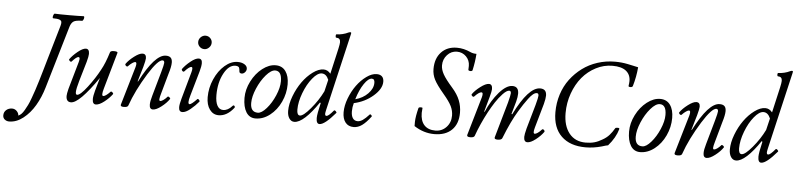

<svg xmlns="http://www.w3.org/2000/svg" viewBox="-232 -1012 6237 1505"><g transform="rotate(5 2887.0 -260.0)"><path d="M-131.8 205.1Q-151.4 205.1 -166.3 193.4Q-181.2 181.6 -181.2 161.1Q-181.2 134.8 -162.4 118.4Q-143.6 102.1 -116.2 102.1Q-95.2 102.1 -79.6 117.9Q-64 133.8 -64 152.8Q-51.8 147.9 -40.3 136.7Q-28.8 125.5 -16.8 104.5Q-4.9 83.5 5.4 63.2Q15.6 43 28.8 6.3Q42 -30.3 51.3 -57.6Q60.5 -85 75.7 -135Q90.8 -185.1 100.1 -217.8Q109.4 -250.5 127 -311L204.1 -575.2Q210 -594.2 208.5 -606.7Q207 -619.1 191.4 -625Q175.8 -630.9 141.1 -630.9Q137.2 -632.3 137.7 -640.6Q138.2 -648.9 142.3 -658.4Q146.5 -668 150.9 -668Q189 -666 265.1 -666Q341.8 -666 379.9 -668Q384.3 -666.5 384 -658.2Q383.8 -649.9 379.2 -640.4Q374.5 -630.9 370.1 -630.9Q320.3 -630.9 302.2 -618.4Q284.2 -606 274.9 -575.2L130.9 -86.9Q107.9 -7.8 69.8 57.1Q31.7 122.1 -21.5 163.6Q-74.7 205.1 -131.8 205.1Z M337.9 13.2Q299.8 13.2 299.8 -34.2Q299.8 -49.8 309.6 -89.8L371.6 -307.1Q377 -327.1 375.7 -336.2Q374.5 -345.2 365.7 -345.2Q350.6 -345.2 314.9 -305.2Q311.5 -302.2 306.4 -304.7Q301.3 -307.1 297.1 -313Q293 -318.8 294.9 -321.8Q316.9 -353 355.7 -384.5Q394.5 -416 418.9 -416Q445.8 -416 445.8 -377Q445.8 -358.9 433.6 -314L388.7 -161.1Q369.6 -96.2 369.6 -69.8Q369.6 -49.8 380.9 -49.8Q405.8 -49.8 460.7 -121.8Q515.6 -193.8 552.7 -264.2Q581.5 -314.9 608.9 -403.8Q612.3 -416 638.7 -416Q668 -416 668 -405.8L585.9 -117.2Q568.8 -58.1 585.9 -58.1Q604 -58.1 641.6 -97.2Q644 -100.1 649.7 -96.9Q655.3 -93.8 659.4 -88.4Q663.6 -83 661.6 -80.1Q638.2 -47.4 599.4 -17.1Q560.5 13.2 533.7 13.2Q506.8 13.2 506.8 -27.8Q506.8 -50.8 518.6 -94.2L547.9 -196.8Q402.8 13.2 337.9 13.2Z M754.4 13.2Q739.7 13.2 733.6 9.3Q727.5 5.4 729.5 -2.9L818.8 -307.1Q829.1 -345.2 812.5 -345.2Q805.2 -345.2 790 -335.2Q774.9 -325.2 756.8 -306.2Q753.4 -303.7 748 -305.9Q742.7 -308.1 738.8 -314.2Q734.9 -320.3 737.8 -324.2Q758.8 -354.5 799.3 -385.3Q839.8 -416 864.7 -416Q893.6 -416 893.6 -381.8Q893.6 -366.2 879.4 -314L844.7 -196.8L847.7 -194.8Q961.4 -416 1047.9 -416Q1074.2 -416 1086.4 -403.8Q1098.6 -391.6 1098.6 -365.2Q1098.6 -333.5 1080.6 -275.9L1036.6 -118.2Q1031.7 -101.6 1029.3 -90.8Q1026.9 -80.1 1026.4 -72.5Q1025.9 -64.9 1028.1 -61.5Q1030.3 -58.1 1034.7 -58.1Q1043 -58.1 1058.1 -68.1Q1073.2 -78.1 1089.8 -97.2Q1093.8 -101.1 1103.8 -93.3Q1113.8 -85.4 1109.4 -80.1Q1088.4 -48.3 1048.6 -17.6Q1008.8 13.2 982.4 13.2Q955.6 13.2 955.6 -22.9Q955.6 -49.8 968.8 -94.2L1022.5 -284.2Q1039.6 -345.7 1039.6 -357.9Q1039.6 -377 1025.4 -377Q989.7 -377 915.5 -258.8Q830.1 -120.6 788.6 -1Q783.7 13.2 754.4 13.2Z M1342.8 -493.2Q1321.3 -493.2 1305.9 -508.5Q1290.5 -523.9 1290.5 -544.9Q1290.5 -566.9 1306.6 -583Q1322.8 -599.1 1344.7 -599.1Q1366.2 -599.1 1381.3 -584Q1396.5 -568.8 1396.5 -547.9Q1396.5 -525.9 1380.1 -509.5Q1363.8 -493.2 1342.8 -493.2ZM1214.4 13.2Q1186.5 13.2 1186.5 -22.9Q1186.5 -46.4 1198.7 -89.8L1258.3 -303.2Q1264.2 -324.7 1263.2 -335Q1262.2 -345.2 1253.4 -345.2Q1246.6 -345.2 1232.9 -335.2Q1219.2 -325.2 1202.6 -306.2Q1198.2 -301.3 1192.6 -303.7Q1187 -306.2 1183.3 -312.7Q1179.7 -319.3 1182.6 -323.2Q1205.1 -354.5 1243.4 -385.3Q1281.7 -416 1306.6 -416Q1333.5 -416 1333.5 -381.8Q1333.5 -357.4 1321.8 -315.9L1265.6 -120.1Q1246.1 -53.2 1265.6 -53.2Q1279.8 -53.2 1322.8 -98.1Q1325.7 -101.6 1331.1 -98.4Q1336.4 -95.2 1339.8 -89.4Q1343.3 -83.5 1341.3 -80.1Q1313.5 -46.4 1277.1 -16.6Q1240.7 13.2 1214.4 13.2Z M1499.5 13.2Q1456.1 13.2 1429.2 -23.7Q1402.3 -60.5 1402.3 -121.1Q1402.3 -193.8 1432.6 -262.7Q1462.9 -331.5 1512 -373.8Q1561 -416 1613.3 -416Q1645.5 -416 1667 -402.6Q1688.5 -389.2 1688.5 -368.2Q1688.5 -353 1677 -340.6Q1665.5 -328.1 1651.4 -328.1Q1638.7 -328.1 1633.3 -337.9Q1630.4 -368.7 1626.5 -374Q1618.7 -384.8 1597.7 -384.8Q1545.4 -384.8 1507.3 -313.2Q1469.2 -241.7 1469.2 -143.1Q1469.2 -88.9 1485.4 -59.8Q1501.5 -30.8 1531.2 -30.8Q1569.3 -30.8 1602.5 -68.8Q1606.4 -75.2 1612.3 -73.5Q1618.2 -71.8 1620.1 -66.2Q1622.1 -60.5 1619.6 -56.2Q1565.4 13.2 1499.5 13.2Z M1790 13.2Q1741.7 13.2 1716.1 -28.3Q1690.4 -69.8 1690.4 -140.1Q1690.4 -206.5 1723.4 -271.2Q1756.3 -335.9 1808.1 -376Q1859.9 -416 1912.1 -416Q1963.4 -416 1990.7 -377.7Q2018.1 -339.4 2018.1 -274.9Q2018.1 -203.1 1987.1 -136.5Q1956.1 -69.8 1902.8 -28.3Q1849.6 13.2 1790 13.2ZM1804.2 -33.2Q1834 -33.2 1872.1 -76.7Q1910.2 -120.1 1936.8 -182.4Q1963.4 -244.6 1963.4 -293.9Q1963.4 -375 1912.1 -375Q1879.9 -375 1840.3 -329.3Q1800.8 -283.7 1773.4 -219.5Q1746.1 -155.3 1746.1 -105Q1746.1 -33.2 1804.2 -33.2Z M2095.2 13.2Q2070.8 13.2 2055.4 -9.5Q2040 -32.2 2040 -68.8Q2040 -123.5 2064 -186.3Q2087.9 -249 2123.8 -299.3Q2159.7 -349.6 2204.8 -382.8Q2250 -416 2289.1 -416Q2321.3 -416 2344.2 -387.2L2390.1 -587.9Q2398.4 -625 2398.4 -640.1Q2398.4 -672.9 2366.2 -672.9Q2359.9 -672.9 2359.9 -686Q2359.9 -699.2 2366.2 -699.2Q2386.7 -699.2 2412.4 -705.3Q2438 -711.4 2457 -721.2Q2464.8 -725.1 2473.1 -725.1Q2479.5 -725.1 2479.5 -719.2Q2479.5 -715.8 2477.1 -706.1L2336.4 -103Q2331.1 -79.1 2331.1 -71.8Q2331.1 -55.2 2342.3 -55.2Q2358.4 -55.2 2397.5 -102.1Q2402.3 -107.4 2411.9 -98.6Q2421.4 -89.8 2417.5 -85Q2334 13.2 2293.5 13.2Q2268.1 13.2 2268.1 -32.2Q2268.1 -63 2289.1 -150.9L2283.2 -155.8Q2228 -73.7 2179.9 -30.3Q2131.8 13.2 2095.2 13.2ZM2135.3 -40Q2162.1 -40 2218 -106.2Q2273.9 -172.4 2310.1 -246.1L2332 -337.9Q2313 -383.8 2277.3 -383.8Q2244.1 -383.8 2204.6 -335.4Q2165 -287.1 2138.2 -216.1Q2111.3 -145 2111.3 -85Q2111.3 -40 2135.3 -40Z M2562 13.2Q2520 13.2 2497.1 -15.9Q2474.1 -44.9 2474.1 -96.2Q2474.1 -147.9 2496.1 -205.8Q2518.1 -263.7 2551.5 -309.6Q2585 -355.5 2627 -385.7Q2668.9 -416 2707 -416Q2734.4 -416 2748.8 -401.9Q2763.2 -387.7 2763.2 -360.8Q2763.2 -304.7 2698.5 -248.5Q2633.8 -192.4 2547.4 -173.8Q2538.1 -141.6 2538.1 -108.9Q2538.1 -73.7 2551.3 -54.4Q2564.5 -35.2 2589.4 -35.2Q2608.4 -35.2 2629.4 -49.3Q2650.4 -63.5 2680.2 -96.2Q2684.1 -100.1 2691.7 -92.8Q2699.2 -85.4 2696.3 -81.1Q2658.7 -31.2 2627.2 -9Q2595.7 13.2 2562 13.2ZM2556.2 -205.1Q2615.7 -220.7 2655 -261Q2694.3 -301.3 2694.3 -346.2Q2694.3 -377 2672.4 -377Q2644.5 -377 2611.6 -328.4Q2578.6 -279.8 2556.2 -205.1Z M3196.3 13.2Q3112.8 13.2 3037.6 -36.1V-70.8Q3038.6 -111.8 3055.7 -179.2Q3057.1 -184.1 3064.9 -185.8Q3072.8 -187.5 3080.1 -186.3Q3087.4 -185.1 3087.4 -183.1Q3084.5 -156.7 3084.5 -144Q3084.5 -81.5 3115 -48.3Q3145.5 -15.1 3202.6 -15.1Q3253.9 -15.1 3288.6 -51.8Q3323.2 -88.4 3323.2 -143.1Q3323.2 -181.6 3305.7 -217.3Q3288.1 -252.9 3242.7 -306.2Q3186.5 -372.6 3166.5 -411.9Q3146.5 -451.2 3146.5 -495.1Q3146.5 -578.6 3192.9 -627.7Q3239.3 -676.8 3315.4 -676.8Q3370.1 -676.8 3423.3 -651.9Q3444.3 -642.1 3471.7 -642.1Q3467.3 -577.6 3452.6 -512.2Q3451.7 -506.3 3443.4 -504.6Q3435.1 -502.9 3427.2 -505.1Q3419.4 -507.3 3419.4 -512.2Q3419.4 -516.6 3419.9 -527.3Q3420.4 -538.1 3420.4 -543Q3420.4 -586.4 3390.9 -616.2Q3361.3 -646 3318.4 -646Q3273.4 -646 3241.9 -611.6Q3210.4 -577.1 3210.4 -528.8Q3210.4 -496.1 3231 -459.2Q3251.5 -422.4 3304.2 -362.8Q3347.2 -314 3365.2 -267.8Q3383.3 -221.7 3383.3 -170.9Q3383.3 -83.5 3334 -35.2Q3284.7 13.2 3196.3 13.2Z M3480.5 13.2Q3465.8 13.2 3459.5 9.3Q3453.1 5.4 3455.1 -2.9L3543.5 -307.1Q3553.7 -345.2 3537.1 -345.2Q3518.1 -345.2 3481.4 -306.2Q3478 -303.7 3472.7 -306.2Q3467.3 -308.6 3463.4 -314.5Q3459.5 -320.3 3462.4 -324.2Q3482.9 -354 3523.7 -385Q3564.5 -416 3590.3 -416Q3617.2 -416 3617.2 -377Q3617.2 -362.3 3604 -314L3571.3 -196.8L3575.2 -194.8Q3613.8 -285.2 3671.4 -352.1Q3728 -416 3774.4 -416Q3824.2 -416 3824.2 -359.9Q3824.2 -335 3814.5 -296.9L3786.1 -196.8L3792 -194.8Q3901.4 -416 3993.2 -416Q4043.5 -416 4043.5 -363.8Q4043.5 -340.8 4032.2 -296.9L3978 -106Q3964.4 -58.1 3981.4 -58.1Q3989.3 -58.1 4004.2 -67.9Q4019 -77.6 4036.1 -97.2Q4040 -100.1 4045.4 -97.9Q4050.8 -95.7 4054.4 -89.6Q4058.1 -83.5 4055.2 -79.1Q4032.2 -46.4 3993.7 -16.6Q3955.1 13.2 3929.2 13.2Q3901.4 13.2 3901.4 -26.9Q3901.4 -44.9 3914.1 -94.2L3968.3 -284.2Q3984.4 -343.8 3984.4 -357.9Q3984.4 -377 3970.2 -377Q3956.5 -377 3940.4 -364.3Q3924.3 -351.6 3904.8 -325.2Q3885.3 -298.8 3871.6 -278.1Q3857.9 -257.3 3836.4 -222.2Q3785.2 -138.7 3731.4 -2Q3725.6 13.2 3695.3 13.2Q3681.6 13.2 3675.5 9.3Q3669.4 5.4 3671.4 -2.9L3751.5 -284.2Q3767.1 -345.2 3767.1 -357.9Q3767.1 -377 3753.4 -377Q3733.4 -377 3703.1 -345Q3672.9 -313 3648.2 -274.9Q3623.5 -236.8 3600.1 -193.8Q3547.9 -95.7 3514.2 -1Q3509.3 13.2 3480.5 13.2Z M4387.2 13.2Q4264.6 13.2 4196.3 -52.7Q4127.9 -118.7 4127.9 -241.2Q4127.9 -314.5 4149.4 -381.6Q4170.9 -448.7 4210.7 -501.7Q4250.5 -554.7 4303.5 -594Q4356.4 -633.3 4422.1 -654.5Q4487.8 -675.8 4559.1 -675.8Q4611.8 -675.8 4659.2 -666Q4675.8 -663.1 4703.9 -656.5Q4731.9 -649.9 4743.2 -647.9Q4737.3 -573.2 4714.8 -497.1Q4712.4 -490.7 4703.9 -488.8Q4695.3 -486.8 4688 -488.8Q4680.7 -490.7 4681.2 -495.1Q4685.1 -519 4685.1 -534.2Q4685.1 -585.4 4649.2 -613.8Q4613.3 -642.1 4543 -642.1Q4474.6 -642.1 4412.6 -610.1Q4350.6 -578.1 4305.9 -524.4Q4261.2 -470.7 4234.6 -396.5Q4208 -322.3 4208 -241.2Q4208 -140.6 4254.6 -82.3Q4301.3 -23.9 4384.3 -23.9Q4423.3 -23.9 4453.6 -32.5Q4483.9 -41 4515.1 -60.1Q4546.4 -77.6 4567.1 -101.1Q4587.9 -124.5 4606 -155.8Q4609.9 -162.1 4625.5 -161.6Q4639.2 -161.1 4638.7 -153.3Q4638.2 -152.8 4638.2 -151.9Q4618.7 -83 4562 -18.1Q4549.8 -16.6 4513.2 -4.9Q4448.7 13.2 4387.2 13.2Z M4815.9 13.2Q4767.6 13.2 4741.9 -28.3Q4716.3 -69.8 4716.3 -140.1Q4716.3 -206.5 4749.3 -271.2Q4782.2 -335.9 4834 -376Q4885.7 -416 4938 -416Q4989.3 -416 5016.6 -377.7Q5043.9 -339.4 5043.9 -274.9Q5043.9 -203.1 5012.9 -136.5Q4981.9 -69.8 4928.7 -28.3Q4875.5 13.2 4815.9 13.2ZM4830.1 -33.2Q4859.9 -33.2 4897.9 -76.7Q4936 -120.1 4962.6 -182.4Q4989.3 -244.6 4989.3 -293.9Q4989.3 -375 4938 -375Q4905.8 -375 4866.2 -329.3Q4826.7 -283.7 4799.3 -219.5Q4772 -155.3 4772 -105Q4772 -33.2 4830.1 -33.2Z M5111.8 13.2Q5097.2 13.2 5091.1 9.3Q5085 5.4 5086.9 -2.9L5176.3 -307.1Q5186.5 -345.2 5169.9 -345.2Q5162.6 -345.2 5147.5 -335.2Q5132.3 -325.2 5114.3 -306.2Q5110.8 -303.7 5105.5 -305.9Q5100.1 -308.1 5096.2 -314.2Q5092.3 -320.3 5095.2 -324.2Q5116.2 -354.5 5156.7 -385.3Q5197.3 -416 5222.2 -416Q5251 -416 5251 -381.8Q5251 -366.2 5236.8 -314L5202.1 -196.8L5205.1 -194.8Q5318.8 -416 5405.3 -416Q5431.6 -416 5443.8 -403.8Q5456.1 -391.6 5456.1 -365.2Q5456.1 -333.5 5438 -275.9L5394 -118.2Q5389.2 -101.6 5386.7 -90.8Q5384.3 -80.1 5383.8 -72.5Q5383.3 -64.9 5385.5 -61.5Q5387.7 -58.1 5392.1 -58.1Q5400.4 -58.1 5415.5 -68.1Q5430.7 -78.1 5447.3 -97.2Q5451.2 -101.1 5461.2 -93.3Q5471.2 -85.4 5466.8 -80.1Q5445.8 -48.3 5406 -17.6Q5366.2 13.2 5339.8 13.2Q5313 13.2 5313 -22.9Q5313 -49.8 5326.2 -94.2L5379.9 -284.2Q5397 -345.7 5397 -357.9Q5397 -377 5382.8 -377Q5347.2 -377 5272.9 -258.8Q5187.5 -120.6 5146 -1Q5141.1 13.2 5111.8 13.2Z M5570.8 13.2Q5546.4 13.2 5531 -9.5Q5515.6 -32.2 5515.6 -68.8Q5515.6 -123.5 5539.6 -186.3Q5563.5 -249 5599.4 -299.3Q5635.3 -349.6 5680.4 -382.8Q5725.6 -416 5764.6 -416Q5796.9 -416 5819.8 -387.2L5865.7 -587.9Q5874 -625 5874 -640.1Q5874 -672.9 5841.8 -672.9Q5835.4 -672.9 5835.4 -686Q5835.4 -699.2 5841.8 -699.2Q5862.3 -699.2 5887.9 -705.3Q5913.6 -711.4 5932.6 -721.2Q5940.4 -725.1 5948.7 -725.1Q5955.1 -725.1 5955.1 -719.2Q5955.1 -715.8 5952.6 -706.1L5812 -103Q5806.6 -79.1 5806.6 -71.8Q5806.6 -55.2 5817.9 -55.2Q5834 -55.2 5873 -102.1Q5877.9 -107.4 5887.5 -98.6Q5897 -89.8 5893.1 -85Q5809.6 13.2 5769 13.2Q5743.7 13.2 5743.7 -32.2Q5743.7 -63 5764.6 -150.9L5758.8 -155.8Q5703.6 -73.7 5655.5 -30.3Q5607.4 13.2 5570.8 13.2ZM5610.8 -40Q5637.7 -40 5693.6 -106.2Q5749.5 -172.4 5785.6 -246.1L5807.6 -337.9Q5788.6 -383.8 5752.9 -383.8Q5719.7 -383.8 5680.2 -335.4Q5640.6 -287.1 5613.8 -216.1Q5586.9 -145 5586.9 -85Q5586.9 -40 5610.8 -40Z"/></g></svg>

Font: Junicode SmCond
Style: Italic
Weight: 400
Width: 4
Italic angle: -11°
Designer: Peter S. Baker
Version: Version 2.206